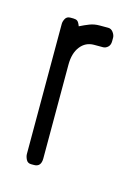

<svg xmlns="http://www.w3.org/2000/svg" viewBox="-60 -333 270 372"><g transform="rotate(15 75.0 -147.0)"><path d="M113 -255H95Q78 -255 67.5 -241.5Q57 -228 57 -205V-17Q57 0 43 0H37Q30 0 27 -6Q24 -12 24 -17V-278Q24 -283 27 -288.5Q30 -294 37 -294H43Q48 -294 51 -292Q54 -290 57 -282Q67 -287 76 -290.5Q85 -294 96 -294H113Q119 -294 123 -288.5Q127 -283 127 -278V-271Q127 -263 122.5 -259Q118 -255 113 -255Z"/></g></svg>

Font: Chathura
Style: Bold
Weight: 700
Designer: Appaji Ambarisha Darbha
Foundry: Aditya Fonts
Version: Version 1.002 2016